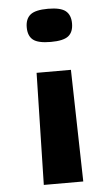

<svg xmlns="http://www.w3.org/2000/svg" viewBox="-54 -583 473 819"><g transform="rotate(-5 183.0 -173.5)"><path d="M280 -476Q280 -439 258.5 -422Q237 -405 183 -405Q129 -405 107.5 -422Q86 -439 86 -476Q86 -512 107.5 -529.5Q129 -547 183 -547Q237 -547 258.5 -529.5Q280 -512 280 -476ZM258 -279 269 200H100L111 -279Z"/></g></svg>

Font: Georama ExtraExtended SemiBold
Style: Regular
Weight: 600
Width: 8
Designer: Jean-Baptiste Levee
Foundry: Production Type
Version: Version 1.000